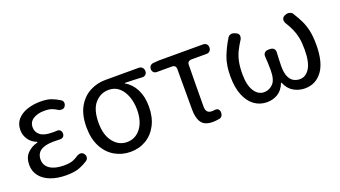

<svg xmlns="http://www.w3.org/2000/svg" viewBox="-51 -972 2479 1400"><g transform="rotate(-20 1188.0 -272.0)"><path d="M281 13Q214 13 162 -6.5Q110 -26 81 -63Q52 -100 52 -150Q52 -208 85 -240.5Q118 -273 164 -284V-289Q122 -305 100 -338.5Q78 -372 78 -410Q78 -460 106.5 -492.5Q135 -525 182.5 -541Q230 -557 285 -557Q335 -557 366.5 -546Q398 -535 430 -515Q444 -508 447 -494Q450 -480 442 -466Q435 -453 421.5 -450Q408 -447 394 -452Q369 -468 347.5 -476Q326 -484 288 -484Q238 -484 203.5 -462.5Q169 -441 169 -399Q169 -362 198.5 -338.5Q228 -315 293 -315Q305 -315 312 -315Q319 -315 326 -316Q342 -317 352 -308Q362 -299 362 -282Q362 -266 352 -257Q342 -248 326 -249Q316 -249 303.5 -249.5Q291 -250 277 -250Q143 -250 143 -158Q143 -112 182 -86Q221 -60 290 -60Q330 -60 354.5 -68Q379 -76 408 -96Q422 -103 436 -101Q450 -99 459 -85Q468 -72 465 -57Q462 -42 448 -34Q408 -9 373 2Q338 13 281 13Z M781 13Q715 13 659.5 -19Q604 -51 571 -113.5Q538 -176 538 -265Q538 -361 573 -422.5Q608 -484 664.5 -513.5Q721 -543 785 -543H1044Q1061 -543 1071.5 -532Q1082 -521 1082 -504Q1082 -487 1071.5 -477.5Q1061 -468 1044 -469Q1010 -471 983 -472Q956 -473 911 -474V-470Q961 -442 989.5 -386.5Q1018 -331 1018 -254Q1018 -170 986.5 -110Q955 -50 901.5 -18.5Q848 13 781 13ZM781 -63Q846 -63 887.5 -116.5Q929 -170 929 -261Q929 -316 912 -363Q895 -410 862.5 -438.5Q830 -467 783 -467Q719 -467 675.5 -417.5Q632 -368 632 -265Q632 -171 674.5 -117Q717 -63 781 -63Z M1417 13Q1356 13 1331 -22Q1306 -57 1306 -122V-440Q1306 -453 1298 -461Q1290 -469 1278 -469H1159Q1143 -469 1133.5 -478.5Q1124 -488 1124 -503Q1124 -519 1133.5 -529Q1143 -539 1159 -540L1201 -543H1543Q1560 -543 1570 -533Q1580 -523 1580 -506Q1580 -490 1570 -479.5Q1560 -469 1543 -469H1424Q1412 -469 1403.5 -461Q1395 -453 1395 -440Q1394 -356 1393 -277.5Q1392 -199 1392 -116Q1392 -88 1403.5 -75.5Q1415 -63 1437 -63Q1446 -63 1450.5 -63.5Q1455 -64 1459 -65Q1491 -68 1497 -40V-36Q1499 -21 1492 -8Q1485 5 1470 8Q1463 9 1448.5 11Q1434 13 1417 13Z M1840 13Q1786 13 1743.5 -17Q1701 -47 1676 -107Q1651 -167 1651 -256Q1651 -342 1674 -402.5Q1697 -463 1732 -521Q1740 -538 1756 -543Q1772 -548 1789 -540L1798 -536Q1815 -529 1818.5 -515Q1822 -501 1814 -484Q1790 -447 1773 -412.5Q1756 -378 1747.5 -337.5Q1739 -297 1739 -240Q1739 -155 1768.5 -109Q1798 -63 1844 -63Q1884 -63 1913.5 -93Q1943 -123 1943 -198Q1943 -220 1942 -249Q1941 -278 1939 -301Q1937 -321 1947.5 -332.5Q1958 -344 1978 -344H1990Q2010 -344 2020.5 -332.5Q2031 -321 2029 -301Q2028 -279 2026.5 -250.5Q2025 -222 2025 -198Q2025 -146 2038.5 -116.5Q2052 -87 2074 -75Q2096 -63 2122 -63Q2168 -63 2197.5 -110Q2227 -157 2227 -254Q2227 -310 2219.5 -347.5Q2212 -385 2197.5 -417Q2183 -449 2160 -486Q2152 -503 2156.5 -517.5Q2161 -532 2178 -539L2184 -541Q2201 -548 2218 -542.5Q2235 -537 2242 -521Q2266 -483 2283 -447Q2300 -411 2309.5 -367Q2319 -323 2319 -259Q2319 -123 2268.5 -55Q2218 13 2134 13Q2088 13 2047.5 -10Q2007 -33 1986 -85H1982Q1962 -33 1924 -10Q1886 13 1840 13Z"/></g></svg>

Font: Chiron GoRound TC
Style: Regular
Weight: 400
Designer: Ryoko NISHIZUKA 西塚涼子 (kana, bopomofo & ideographs); Paul D. Hunt (Latin, Greek & Cyrillic); Sandoll Communications 산돌커뮤니
Foundry: Adobe
Version: Version 1.000;hotconv 1.1.1;makeotfexe 2.6.0